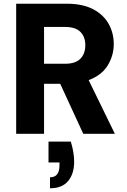

<svg xmlns="http://www.w3.org/2000/svg" viewBox="-20 -720 681 1033"><path d="M67 0V-700H339Q424 -700 480 -671Q536 -642 564 -592.5Q592 -543 592 -483Q592 -421 559.5 -368Q527 -315 457 -289L598 0H428L304 -269H217V0ZM217 -377H330Q386 -377 412.5 -404Q439 -431 439 -477Q439 -522 412.5 -548.5Q386 -575 330 -575H217ZM249 293V234Q300 234 300 170V154H241V42H361Q370 71 374.5 98.5Q379 126 379 150Q379 215 346.5 254Q314 293 249 293Z"/></svg>

Font: DM Sans Black
Style: Regular
Weight: 900
Designer: Colophon Foundry, Jonny Pinhorn
Foundry: Colophon Foundry
Version: Version 4.004; ttfautohint (v1.8.4.7-5d5b)